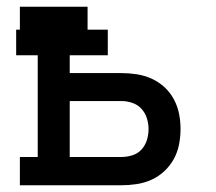

<svg xmlns="http://www.w3.org/2000/svg" viewBox="-20 -550 640 570"><path d="M39 0V-84H92V-386H28V-462H39V-530H240V-462H300V-386H187V-333H341Q363 -333 386 -329.5Q409 -326 430 -316.5Q451 -307 468 -291.5Q485 -276 496 -255.5Q507 -235 511.5 -212.5Q516 -190 516 -167Q516 -144 511.5 -121Q507 -98 496 -78Q485 -58 468 -42Q451 -26 430 -16.5Q409 -7 386 -3.5Q363 0 341 0ZM187 -84H341Q357 -84 373 -89Q389 -94 400 -106Q411 -118 416 -134Q421 -150 421 -167Q421 -183 416 -199Q411 -215 400 -227Q389 -239 373 -244.5Q357 -250 341 -250H187Z"/></svg>

Font: Iosevka Curly Slab MdEx
Style: Regular
Weight: 500
Width: 7
Monospace: yes
Designer: Belleve Invis
Foundry: Belleve Invis
Version: Version 11.1.0; ttfautohint (v1.8.3)